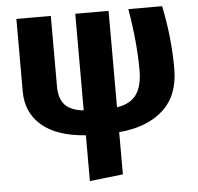

<svg xmlns="http://www.w3.org/2000/svg" viewBox="-53 -585 886 861"><g transform="rotate(-5 390.0 -154.5)"><path d="M467 15V205L317 222V16Q185 6 118.5 -52Q52 -110 52 -204V-531H207V-213Q207 -160 232 -131.5Q257 -103 317 -96V-531H467V-97Q527 -106 554.5 -144Q582 -182 582 -253Q582 -380 556 -531H708Q738 -388 738 -247Q738 -127 666 -61.5Q594 4 467 15Z"/></g></svg>

Font: Fira Sans BGR
Style: Bold
Weight: 700
Designer: bBox Type GmbH & Carrois Corporate GbR & Edenspiekermann AG
Foundry: bBox Type GmbH & Carrois Corporate GbR & Edenspiekermann AG
Version: Version 4.301